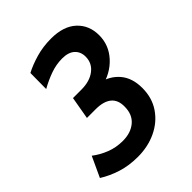

<svg xmlns="http://www.w3.org/2000/svg" viewBox="-235 -832 963 963"><g transform="rotate(-45 247.0 -350.0)"><path d="M180 14Q117 14 65 -2.5Q13 -19 -30 -46L20 -154Q54 -128 95 -112Q136 -96 183 -96Q240 -96 275.5 -126Q311 -156 311 -211Q312 -258 283.5 -281.5Q255 -305 199 -305H137L158 -425H218Q277 -425 313.5 -453Q350 -481 350 -527Q350 -562 327 -583Q304 -604 260 -604Q218 -604 177 -589.5Q136 -575 95 -552L96 -665Q134 -685 184 -699.5Q234 -714 291 -714Q379 -714 426.5 -670Q474 -626 474 -555Q474 -485 426 -432.5Q378 -380 301 -363L304 -386Q366 -373 403 -329.5Q440 -286 440 -215Q440 -145 405 -93.5Q370 -42 311 -14Q252 14 180 14Z"/></g></svg>

Font: Cabin VF Beta
Style: Italic
Weight: 400
Italic angle: -7°
Designer: Pablo Impallari
Foundry: Pablo Impallari. http://www.impallari.com Igino Marini. http://www.ikern.com
Version: Version 2.300